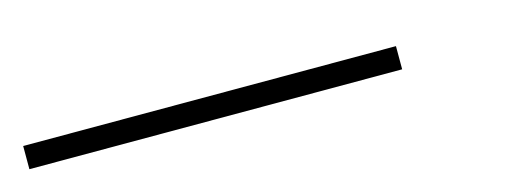

<svg xmlns="http://www.w3.org/2000/svg" viewBox="-37 -80 531 200"><g transform="rotate(-15 228.0 20.5)"><path d="M-18 33H384V8H-18Z"/></g></svg>

Font: Source Serif 4 Display Light
Style: Italic
Weight: 300
Italic angle: -12°
Designer: Frank Grießhammer
Foundry: Adobe Systems Incorporated
Version: Version 4.004;hotconv 1.0.117;makeotfexe 2.5.65602